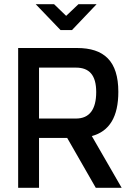

<svg xmlns="http://www.w3.org/2000/svg" viewBox="-20 -900 640 920"><path d="M349 -670H67V0H167V-239H302L439 0H563L420 -248C505 -271 547 -341 547 -460C547 -607 479 -670 349 -670ZM151 -880 270 -756H325L443 -880H356L297 -824L239 -880ZM167 -332V-576H344C407 -576 441 -541 441 -459C441 -376 409 -332 344 -332Z"/></svg>

Font: LT Wave Mono Medium
Style: Regular
Weight: 500
Designer: Daniel Lyons
Version: Version 2.5 (Glyphs App)